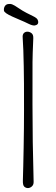

<svg xmlns="http://www.w3.org/2000/svg" viewBox="-23 -956 283 976"><path d="M147.9 -32.2Q148.4 -16.6 138.9 -8.3Q129.4 0 118.9 0Q108.4 0 100.3 -7.3Q92.3 -14.6 93.3 -40Q94.2 -65.4 95.2 -110.4Q96.2 -155.3 97.2 -206.1Q99.1 -306.6 99.1 -393.8Q99.1 -481 98.9 -529.5Q98.6 -578.1 97.7 -619.1Q96.2 -710 92.3 -764.2Q90.8 -779.8 97.9 -787.4Q105 -794.9 116.2 -794.9Q127.4 -794.9 137.2 -787.4Q147 -779.8 146.2 -761.7Q145.5 -743.7 144.8 -726.1Q144 -708.5 143.3 -688Q142.6 -667.5 142.3 -640.9Q142.1 -614.3 142.1 -426.8Q142.1 -239.3 147.9 -32.2ZM170.9 -848.6Q174.3 -830.6 154.8 -826.7Q143.1 -824.7 122.3 -835Q101.6 -845.2 80.3 -854Q59.1 -862.8 41 -871.1Q-1.5 -890.1 -2.9 -902.1Q-4.4 -914.1 1 -923.6Q6.3 -933.1 17.6 -935.3Q28.8 -937.5 39.3 -933.6Q49.8 -929.7 71 -915Q92.3 -900.4 111.6 -890.6Q130.9 -880.9 143.3 -874.8Q155.8 -868.7 162.4 -863.3Q168.9 -857.9 170.9 -848.6Z"/></svg>

Font: Pompiere
Style: Regular
Weight: 400
Designer: Karolina Lach
Foundry: Sorkin Type Co.
Version: Version 1.002